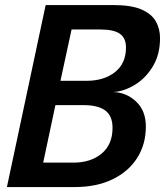

<svg xmlns="http://www.w3.org/2000/svg" viewBox="-20 -758 672 778"><path d="M440 -737.5Q511.5 -737.5 552.8 -719.8Q594 -702 611.2 -671.8Q628.5 -641.5 628.5 -604Q628.5 -537 599.2 -488.8Q570 -440.5 526 -414Q482 -387.5 439 -385Q492 -383.5 531.5 -346.5Q571 -309.5 571 -245Q571 -173.5 536 -118.2Q501 -63 436.2 -31.5Q371.5 0 281.5 0H8L165 -737.5ZM386.5 -638.5H270L225 -430.5H329.5Q401.5 -430.5 446 -465.8Q490.5 -501 490.5 -565.5Q490.5 -603.5 466 -621Q441.5 -638.5 386.5 -638.5ZM277 -99Q348 -99 392 -135.8Q436 -172.5 436 -240Q436 -288 406.8 -310Q377.5 -332 319.5 -332H204.5L155 -99Z"/></svg>

Font: Epilogue SemiBold
Style: Italic
Weight: 600
Italic angle: -12°
Designer: Tyler Finck
Foundry: Etcetera Type Co
Version: Version 2.111; ttfautohint (v1.8.3)